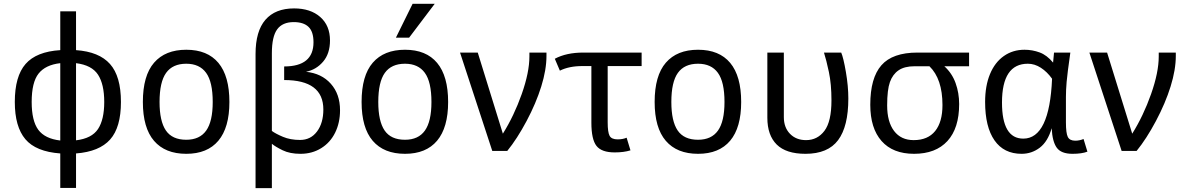

<svg xmlns="http://www.w3.org/2000/svg" viewBox="-20 -786 6169 1000"><path d="M293.9 192.9V13.2Q167 3.9 112.1 -61Q57.1 -126 57.1 -254.9Q57.1 -388.7 113.3 -452.9Q169.4 -517.1 293.9 -524.9V-727.1H376V-524.9Q496.1 -516.6 553 -452.6Q609.9 -388.7 609.9 -254.9Q609.9 -122.6 553.5 -59.3Q497.1 3.9 376 13.2V192.9ZM145 -254.9Q145 -156.7 179.4 -110.1Q213.9 -63.5 293.9 -54.2V-457Q216.8 -448.2 180.9 -402.8Q145 -357.4 145 -254.9ZM522.9 -254.9Q522.9 -347.2 490.5 -397Q458 -446.8 376 -457V-55.2Q458 -64.9 490.5 -114Q522.9 -163.1 522.9 -254.9Z M1174.8 -254.9Q1174.8 -121.6 1117.4 -53.2Q1060.1 15.1 950.2 15.1Q840.3 15.1 782.2 -52.5Q724.1 -120.1 724.1 -254.9Q724.1 -392.1 782.5 -459.5Q840.8 -526.9 950.2 -526.9Q1060.5 -526.9 1117.7 -458.3Q1174.8 -389.6 1174.8 -254.9ZM1087.9 -254.9Q1087.9 -359.4 1053.5 -406.7Q1019 -454.1 950.2 -454.1Q879.4 -454.1 845.2 -406.5Q811 -358.9 811 -254.9Q811 -154.8 844 -106.4Q877 -58.1 950.2 -58.1Q1020 -58.1 1054 -106Q1087.9 -153.8 1087.9 -254.9Z M1751 -211.9Q1751 -147 1725.6 -95.2Q1700.2 -43.5 1652.8 -14.2Q1605.5 15.1 1544.9 15.1Q1489.7 15.1 1451.9 -3.4Q1414.1 -22 1396 -37.1V193.8H1311V-504.9Q1311 -623.5 1362.3 -682.9Q1413.6 -742.2 1511.7 -742.2Q1597.2 -742.2 1647.9 -697.5Q1698.7 -652.8 1698.7 -575.2Q1698.7 -506.8 1662.8 -464.8Q1627 -422.9 1573.7 -412.1Q1654.8 -403.8 1702.9 -349.9Q1751 -295.9 1751 -211.9ZM1396 -104Q1415 -89.8 1453.4 -73.5Q1491.7 -57.1 1543 -57.1Q1598.1 -57.1 1631.1 -101.1Q1664.1 -145 1664.1 -215.8Q1664.1 -369.1 1460 -369.1V-439.9Q1612.8 -439.9 1612.8 -565.9Q1612.8 -621.1 1586.9 -646Q1561 -670.9 1509.8 -670.9Q1451.2 -670.9 1423.6 -633.1Q1396 -595.2 1396 -508.8Z M2314 -254.9Q2314 -121.6 2256.6 -53.2Q2199.2 15.1 2089.4 15.1Q1979.5 15.1 1921.4 -52.5Q1863.3 -120.1 1863.3 -254.9Q1863.3 -392.1 1921.6 -459.5Q1980 -526.9 2089.4 -526.9Q2199.7 -526.9 2256.8 -458.3Q2314 -389.6 2314 -254.9ZM2227.1 -254.9Q2227.1 -359.4 2192.6 -406.7Q2158.2 -454.1 2089.4 -454.1Q2018.6 -454.1 1984.4 -406.5Q1950.2 -358.9 1950.2 -254.9Q1950.2 -154.8 1983.2 -106.4Q2016.1 -58.1 2089.4 -58.1Q2159.2 -58.1 2193.1 -106Q2227.1 -153.8 2227.1 -254.9ZM2110.8 -589.8H2042L2128.9 -766.1H2244.1Z M2468.3 -512.2 2599.1 -89.8Q2657.2 -182.6 2697.3 -295.9Q2737.3 -409.2 2737.3 -492.2V-512.2H2826.2V-495.1Q2826.2 -422.9 2799.1 -335.7Q2772 -248.5 2722.7 -155.8Q2673.3 -63 2622.1 0H2543.9L2376 -512.2Z M3321.8 -441.9H3145V-148.9Q3145 -97.2 3155 -78.6Q3165 -60.1 3196.8 -60.1Q3223.6 -60.1 3243.7 -68.8L3263.7 -2.9Q3229 7.8 3181.6 7.8Q3113.3 7.8 3086.7 -26.1Q3060.1 -60.1 3060.1 -147V-441.9H3012.7Q2943.8 -441.9 2896 -418L2869.6 -480Q2929.7 -512.2 3018.1 -512.2H3321.8Z M3840.3 -254.9Q3840.3 -121.6 3783 -53.2Q3725.6 15.1 3615.7 15.1Q3505.9 15.1 3447.8 -52.5Q3389.6 -120.1 3389.6 -254.9Q3389.6 -392.1 3448 -459.5Q3506.3 -526.9 3615.7 -526.9Q3726.1 -526.9 3783.2 -458.3Q3840.3 -389.6 3840.3 -254.9ZM3753.4 -254.9Q3753.4 -359.4 3719 -406.7Q3684.6 -454.1 3615.7 -454.1Q3544.9 -454.1 3510.7 -406.5Q3476.6 -358.9 3476.6 -254.9Q3476.6 -154.8 3509.5 -106.4Q3542.5 -58.1 3615.7 -58.1Q3685.5 -58.1 3719.5 -106Q3753.4 -153.8 3753.4 -254.9Z M3976.6 -512.2H4062.5V-175.8Q4062.5 -122.1 4094.5 -89.1Q4126.5 -56.2 4178.2 -56.2Q4237.3 -56.2 4273.9 -104.5Q4310.5 -152.8 4310.5 -263.2Q4310.5 -348.1 4297.1 -411.1Q4283.7 -474.1 4271.5 -512.2H4361.3Q4373 -484.9 4385.7 -410.9Q4398.4 -336.9 4398.4 -272.9Q4398.4 -127.4 4345.2 -56.2Q4292 15.1 4175.3 15.1Q4074.2 15.1 4025.4 -33.2Q3976.6 -81.5 3976.6 -172.9Z M5027.3 -512.2V-440.9H4898.4Q4938.5 -404.8 4957 -353.3Q4975.6 -301.8 4975.6 -244.1Q4975.6 -118.2 4914.6 -51.5Q4853.5 15.1 4740.7 15.1Q4630.4 15.1 4571.5 -51.5Q4512.7 -118.2 4512.7 -240.2Q4512.7 -379.9 4570.6 -446Q4628.4 -512.2 4758.8 -512.2ZM4742.7 -440.9Q4690.9 -440.9 4660.2 -419.9Q4629.4 -398.9 4615 -358.6Q4600.6 -318.4 4600.6 -236.8Q4600.6 -151.4 4636.7 -103.8Q4672.9 -56.2 4738.8 -56.2Q4812.5 -56.2 4850.6 -103.5Q4888.7 -150.9 4888.7 -238.8Q4888.7 -375 4820.8 -440.9Z M5643.6 3.9Q5614.3 15.1 5565.9 15.1Q5506.8 15.1 5483.9 -16.8Q5460.9 -48.8 5457.5 -118.2Q5437.5 -48.8 5395.5 -16.8Q5353.5 15.1 5300.8 15.1Q5208.5 15.1 5159.7 -54.9Q5110.8 -125 5110.8 -254.9Q5110.8 -338.9 5136.2 -400.1Q5161.6 -461.4 5208.3 -494.1Q5254.9 -526.9 5315.9 -526.9Q5356.9 -526.9 5394.8 -512.9Q5432.6 -499 5464.8 -460Q5467.8 -500 5469.7 -512.2H5554.7Q5539.1 -402.8 5535.4 -359.9Q5531.7 -316.9 5531.7 -280.8V-148.9Q5531.7 -92.3 5541.5 -72.8Q5551.3 -53.2 5580.6 -53.2Q5601.6 -53.2 5623.5 -62ZM5309.6 -64Q5446.3 -64 5459.5 -376Q5433.6 -412.1 5401.1 -433.1Q5368.7 -454.1 5333.5 -454.1Q5198.7 -454.1 5198.7 -252Q5198.7 -64 5309.6 -64Z M5746.1 -512.2 5877 -89.8Q5935.1 -182.6 5975.1 -295.9Q6015.1 -409.2 6015.1 -492.2V-512.2H6104V-495.1Q6104 -422.9 6076.9 -335.7Q6049.8 -248.5 6000.5 -155.8Q5951.2 -63 5899.9 0H5821.8L5653.8 -512.2Z"/></svg>

Font: ClearSansRegular
Style: Regular
Weight: 400
Foundry: Intel Corporation
Version: Version 1.00